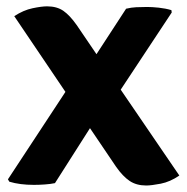

<svg xmlns="http://www.w3.org/2000/svg" viewBox="-20 -578 591 606"><path d="M25 -527Q54 -546 82.8 -552Q111.5 -558 128.5 -558Q159.5 -558 180 -543.8Q200.5 -529.5 222 -499L284.5 -407L378 -550.5Q394.5 -554.5 410 -555.2Q425.5 -556 444.5 -556Q459.5 -556 481 -553.8Q502.5 -551.5 521 -546L522 -538.5L361 -295L546 -24Q517 -4 487.2 1.8Q457.5 7.5 441.5 7.5Q410.5 7.5 389 -7Q367.5 -21.5 346.5 -51.5L264 -173.5L153.5 0Q139.5 3 121.5 4.2Q103.5 5.5 87 5.5Q42.5 5.5 9.5 -4.5L5 -12L186.5 -288Z"/></svg>

Font: Signika Negative SC
Style: Bold
Weight: 700
Designer: Anna Giedryś
Foundry: Anna Giedryś
Version: Version 2.000; ttfautohint (v1.8.3) -l 8 -r 50 -G 200 -x 9 -